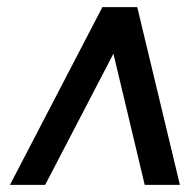

<svg xmlns="http://www.w3.org/2000/svg" viewBox="-20 -520 529 540"><path d="M8 0 268 -500H366L486 0H387L299 -369L107 0Z"/></svg>

Font: Unageo
Style: Medium-Italic
Weight: 500
Designer: Richard Sepsi
Foundry: Richard Sepsi
Version: Version 2.000